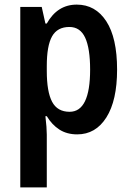

<svg xmlns="http://www.w3.org/2000/svg" viewBox="-20 -573 568 833"><path d="M313 -553Q394 -553 441 -481Q488 -409 488 -271Q488 -137 441.5 -63.5Q395 10 315 10Q270 10 237.5 -11Q205 -32 183 -69H177Q180 -44 181.5 -23.5Q183 -3 183 11V240H68V-543H161L177 -471H183Q229 -553 313 -553ZM281 -456Q229 -456 206 -415.5Q183 -375 183 -287V-265Q183 -175 206 -131.5Q229 -88 282 -88Q371 -88 371 -271Q371 -363 349.5 -409.5Q328 -456 281 -456Z"/></svg>

Font: Noto Sans Sinhala Condensed SemiBold
Style: Regular
Weight: 600
Width: 3
Designer: Jelle Bosma - Monotype Design Team
Foundry: Monotype Imaging Inc.
Version: Version 2.006; ttfautohint (v1.8.4.7-5d5b)